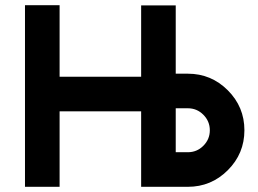

<svg xmlns="http://www.w3.org/2000/svg" viewBox="-20 -720 993 740"><path d="M76.3 0H209.7V-291H524V0H704Q794 0 858 -64Q922 -128 922 -218Q922 -308 858 -372Q794 -436 704 -436H657.3V-699.3H524V-424.3H209.7V-700H76.3ZM657.3 -302.7H704Q738.8 -302.7 763.5 -278Q788.7 -252.8 788.7 -217.9Q788.7 -183 763.5 -157.9Q738.8 -133.3 704 -133.3H657.3Z"/></svg>

Font: Unageo Variable
Style: Regular
Weight: 300
Designer: Richard Sepsi
Foundry: Richard Sepsi
Version: Version 2.200